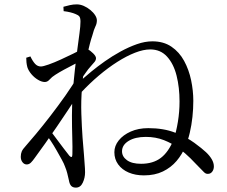

<svg xmlns="http://www.w3.org/2000/svg" viewBox="-20 -808 1040 878"><path d="M638 -6Q599 -6 568.5 -19Q538 -32 520.5 -56Q503 -80 503 -112Q503 -141 523 -166Q543 -191 578 -206.5Q613 -222 658 -222Q728 -222 780.5 -201.5Q833 -181 868.5 -155Q904 -129 922 -112Q939 -96 948.5 -79.5Q958 -63 958 -47Q958 -33 950.5 -23Q943 -13 931 -13Q921 -12 912 -21.5Q903 -31 886 -48Q873 -62 850.5 -84.5Q828 -107 798 -129.5Q768 -152 730 -167Q692 -182 647 -182Q598 -182 568 -163.5Q538 -145 538 -116Q538 -92 560.5 -75.5Q583 -59 625 -59Q680 -59 715.5 -86Q751 -113 774 -170Q786 -205 793.5 -251Q801 -297 801 -344Q801 -408 787.5 -462Q774 -516 744 -549Q714 -582 667 -582Q636 -582 597.5 -567Q559 -552 516.5 -525Q474 -498 431.5 -462Q389 -426 349 -383L352 -442Q370 -458 398 -481Q426 -504 460 -528Q494 -552 531.5 -572.5Q569 -593 606 -606Q643 -619 677 -619Q728 -619 764 -594.5Q800 -570 822 -529.5Q844 -489 854 -441Q864 -393 864 -347Q864 -310 860 -273Q856 -236 848 -201.5Q840 -167 828 -139Q813 -102 787.5 -72Q762 -42 725 -24Q688 -6 638 -6ZM102 -56Q91 -56 83 -66Q75 -76 75 -91Q75 -105 79.5 -115.5Q84 -126 98 -141Q114 -159 144.5 -195.5Q175 -232 210.5 -278Q246 -324 279.5 -371.5Q313 -419 337 -461L336 -373Q316 -342 291 -304.5Q266 -267 239.5 -228Q213 -189 187 -152.5Q161 -116 139 -86Q130 -73 121.5 -64.5Q113 -56 102 -56ZM327 50Q313 50 305.5 42Q298 34 295 16Q291 -2 287.5 -16Q284 -30 277 -47Q273 -59 262.5 -78Q252 -97 239 -120Q226 -143 212 -164Q198 -185 186 -201L201 -223Q216 -203 235 -177.5Q254 -152 271 -129.5Q288 -107 297 -96Q311 -81 311 -103Q312 -133 310.5 -179.5Q309 -226 309 -280.5Q309 -335 313 -388Q317 -440 322.5 -489.5Q328 -539 333.5 -581Q339 -623 343.5 -656Q348 -689 348 -709Q348 -726 343 -732.5Q338 -739 325 -744Q316 -748 302 -751.5Q288 -755 271 -757L270 -777Q284 -781 299.5 -784.5Q315 -788 331 -788Q347 -788 363 -781Q379 -774 393 -762.5Q407 -751 415 -738.5Q423 -726 423 -715Q423 -700 416.5 -687.5Q410 -675 402 -645Q397 -631 390.5 -606Q384 -581 376.5 -548.5Q369 -516 363 -479Q357 -442 355 -405Q350 -347 352 -287.5Q354 -228 357.5 -179Q361 -130 364 -100Q365 -81 367 -58.5Q369 -36 369 -20Q369 5 358.5 27.5Q348 50 327 50ZM185 -433Q171 -433 154 -443Q137 -453 123.5 -469Q110 -485 105 -501Q102 -513 101 -523Q100 -533 100 -544L119 -550Q130 -527 141 -515.5Q152 -504 167 -504Q177 -504 202.5 -513Q228 -522 258.5 -536Q289 -550 314.5 -562.5Q340 -575 349 -580Q359 -585 365 -586.5Q371 -588 379 -584Q393 -577 406 -564Q419 -551 419 -542Q419 -533 412.5 -525Q406 -517 396 -506Q383 -492 370.5 -473.5Q358 -455 344 -436L348 -494Q353 -502 358 -513.5Q363 -525 366 -537Q345 -527 320.5 -514.5Q296 -502 273 -489.5Q250 -477 233 -466Q217 -456 207 -444.5Q197 -433 185 -433Z"/></svg>

Font: Noto Serif JP
Style: Regular
Weight: 400
Designer: Ryoko NISHIZUKA  (kana & ideographs); Frank Grießhammer (Latin, Greek & Cyrillic); Wenlong ZHANG  (bopomofo); Sandoll Co
Foundry: Adobe
Version: Version 2.003-H1;hotconv 1.1.1;makeotfexe 2.6.0